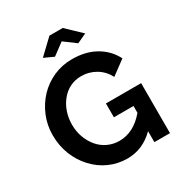

<svg xmlns="http://www.w3.org/2000/svg" viewBox="-209 -1062 1143 1214"><g transform="rotate(-30 362.5 -455.0)"><path d="M378 -845 463 -782 532 -814 426 -915H329L223 -814L293 -782ZM681 0V-365H424V-264H567V-214Q485 -117 381 -117Q337 -117 298 -135Q259 -153 231 -186Q203 -219 187 -262.5Q171 -306 171 -355Q171 -403 185.5 -446Q200 -489 227 -522Q254 -556 291.5 -574.5Q329 -593 373 -593Q431 -593 479 -564.5Q527 -536 554 -484L657 -560Q620 -633 548 -674Q476 -715 378 -715Q306 -715 243 -687.5Q180 -660 132 -610Q85 -560 58.5 -495.5Q32 -431 32 -359Q32 -283 58 -216.5Q84 -150 131 -100Q177 -50 238.5 -22.5Q300 5 369 5Q482 5 567 -80V0Z"/></g></svg>

Font: RT Raleway Bold
Style: Regular
Weight: 400
Designer: Matt McInerney, Pablo Impallari, Rodrigo Fuenzalida — Edited by Milan Moffatt in April 2016
Foundry: Matt McInerney, Pablo Impallari, Rodrigo Fuenzalida — Edited by Milan Moffatt in April 2016
Version: Version 3.001